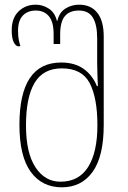

<svg xmlns="http://www.w3.org/2000/svg" viewBox="-20 -790 546 820"><path d="M244 10Q159 10 111 -56.5Q63 -123 63 -257Q63 -523 241 -523Q299 -523 337 -496Q375 -469 394 -422H398Q397 -449 396 -474.5Q395 -500 395 -523V-626Q395 -685 376.5 -715Q358 -745 317 -745Q277 -745 257 -721Q237 -697 237 -644V-602H209V-644Q209 -697 188.5 -721Q168 -745 133 -745Q98 -745 77.5 -723.5Q57 -702 57 -658Q57 -634 60.5 -618Q64 -602 67 -594Q63 -592 59 -592Q48 -592 39 -609Q30 -626 30 -661Q30 -713 59.5 -741.5Q89 -770 133 -770Q162 -770 188 -753.5Q214 -737 223 -701H225Q233 -737 259.5 -753.5Q286 -770 318 -770Q368 -770 395.5 -735.5Q423 -701 423 -634V-256Q423 -122 375.5 -56Q328 10 244 10ZM238 -14Q317 -14 356.5 -77Q396 -140 396 -255Q396 -372 363 -435Q330 -498 244 -498Q165 -498 128 -436.5Q91 -375 91 -254Q91 -137 131.5 -75.5Q172 -14 238 -14Z"/></svg>

Font: Noto Serif Georgian SemiCondensed Thin
Style: Regular
Weight: 100
Width: 4
Designer: Monotype Design Team, Akaki Razmadze
Foundry: Google LLC
Version: Version 2.003; ttfautohint (v1.8.4.7-5d5b)